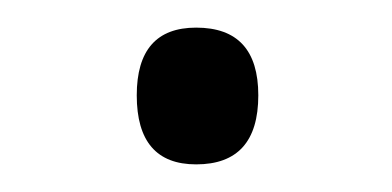

<svg xmlns="http://www.w3.org/2000/svg" viewBox="-20 -562 284 139"><path d="M79 -493Q79 -542 122 -542Q167 -542 167 -493Q167 -443 122 -443Q79 -443 79 -493Z"/></svg>

Font: RS Noto Sans Light
Style: Regular
Weight: 300
Designer: Monotype Design Team
Foundry: Monotype Imaging Inc.
Version: Version 3.10